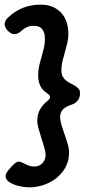

<svg xmlns="http://www.w3.org/2000/svg" viewBox="-40 -657 419 820"><path d="M50.8 -524.9Q43.5 -518.1 36.6 -514.6Q29.8 -511.2 22 -511.2Q7.8 -511.2 -5.9 -524.9Q-20 -539.1 -20 -554.2Q-20 -567.9 -6.8 -581.1Q23.9 -610.4 58.8 -623.8Q93.8 -637.2 132.8 -637.2Q164.6 -637.2 187.3 -626.7Q210 -616.2 224.4 -598.9Q238.8 -581.5 245.4 -559.1Q252 -536.6 252 -512.2Q252 -491.7 247.3 -472.4Q242.7 -453.1 237.1 -434.1Q231.4 -415 226.8 -396Q222.2 -377 222.2 -356.9Q222.2 -340.3 228 -329.8Q233.9 -319.3 242.7 -312.5Q251.5 -305.7 262 -300.5Q272.5 -295.4 281.2 -290Q290 -284.7 295.9 -277.6Q301.8 -270.5 301.8 -258.8Q301.8 -240.7 292.5 -228.5Q283.2 -216.3 268.1 -210.9Q240.7 -202.1 228.8 -189.5Q216.8 -176.8 216.8 -158.2Q216.8 -142.1 222.7 -122.8Q228.5 -103.5 235.8 -83Q243.2 -62.5 249 -42.5Q254.9 -22.5 254.9 -4.9Q254.9 29.8 239.7 57.4Q224.6 85 200.4 104Q176.3 123 145.8 133.1Q115.2 143.1 85 143.1Q70.8 143.1 53.2 140.1Q35.6 137.2 20.3 131.3Q4.9 125.5 -5.6 116.5Q-16.1 107.4 -16.1 95.2Q-16.1 88.4 -11.5 80.1Q-6.8 71.8 5.9 58.1Q19.5 43 26.9 38.1Q34.2 33.2 40 33.2Q45.9 33.2 53 36.4Q60.1 39.6 68.1 43.7Q76.2 47.9 85.4 51Q94.7 54.2 105 54.2Q119.1 54.2 128.7 49.1Q138.2 43.9 144 36.6Q149.9 29.3 152.3 20.8Q154.8 12.2 154.8 4.9Q154.8 -7.8 149.2 -26.9Q143.6 -45.9 137 -66.4Q130.4 -86.9 124.8 -106.9Q119.1 -127 119.1 -141.1Q119.1 -167.5 130.4 -188.5Q141.6 -209.5 163.1 -226.1Q173.8 -235.4 173.8 -242.2Q173.8 -250.5 162.1 -257.8Q139.2 -273.4 131.1 -292.5Q123 -311.5 123 -336.9Q123 -356.9 127.4 -376Q131.8 -395 137.5 -413.8Q143.1 -432.6 147.5 -451.7Q151.9 -470.7 151.9 -490.2Q151.9 -506.8 148.2 -517.6Q144.5 -528.3 138.2 -534.9Q131.8 -541.5 122.8 -544.2Q113.8 -546.9 103 -546.9Q87.4 -546.9 74.5 -540.8Q61.5 -534.7 50.8 -524.9Z"/></svg>

Font: Gochi Hand Cyrillic
Style: Regular
Weight: 400
Designer: Juan Pablo del Peral; Denis Ignatov
Foundry: Juan Pablo del Peral; Denis Ignatov
Version: Version 1.00 June 29, 2018, initial release